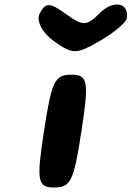

<svg xmlns="http://www.w3.org/2000/svg" viewBox="-20 -881 583 851"><path d="M175 -300C141 -79 146 -50 220 -50C294 -50 307 -79 341 -300C375 -521 370 -550 296 -550C222 -550 209 -521 175 -300ZM157 -823C139 -791 165 -738 217 -700C302 -639 318 -639 423 -700C487 -737 539 -781 542 -800C553 -871 481 -883 420 -821C364 -765 347 -765 272 -819C201 -870 183 -871 157 -823Z"/></svg>

Font: Hussar Skorodowane
Style: Ky
Weight: 700
Foundry: Cannot Into Space Fonts
Version: Version 0.892